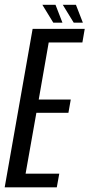

<svg xmlns="http://www.w3.org/2000/svg" viewBox="-49 -798 381 818"><path d="M-29 0 90 -675H312L302 -617H158.5L116 -374H252.5L242.5 -317.5H106L60 -58H203.5L193 0ZM265 -701.5 218.5 -777.5H274.5L304 -701.5ZM178 -701.5 131.5 -777.5H187.5L217 -701.5Z"/></svg>

Font: Anybody Condensed Regular
Style: Italic
Weight: 400
Width: 3
Italic angle: -10°
Designer: Tyler Finck
Foundry: Etcetera Type Company
Version: Version 1.010; ttfautohint (v1.8.3) -l 8 -r 50 -G 200 -x 14 